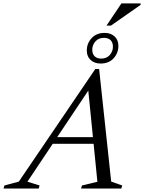

<svg xmlns="http://www.w3.org/2000/svg" viewBox="-90 -1086 830 1106"><path d="M184.5 -257.5 198 -296H516L503 -257.5ZM550.5 -40 614 -17.5 609 0H377L382 -17.5L471 -39L415 -600H442.5L68 -39.5L138 -17.5L133 0H-69.5L-64.5 -17.5L18.5 -40L459 -688.5H481ZM512.5 -896.5Q548 -896.5 570 -876.2Q592 -856 592 -821.5Q592 -780.5 564.5 -750.2Q537 -720 489.5 -720Q454.5 -720 432.2 -740.2Q410 -760.5 410 -795Q410 -836 437.8 -866.2Q465.5 -896.5 512.5 -896.5ZM493 -748.5Q524.5 -748.5 542.5 -769.2Q560.5 -790 560.5 -816.5Q560.5 -841.5 547 -854.8Q533.5 -868 509 -868Q477.5 -868 459.5 -847.2Q441.5 -826.5 441.5 -800Q441.5 -775 455.2 -761.8Q469 -748.5 493 -748.5ZM523.5 -938.5 609.5 -1066.5H720V-1058L549 -938.5Z"/></svg>

Font: Newsreader 28pt
Style: Italic
Weight: 400
Italic angle: -17°
Version: Version 1.003